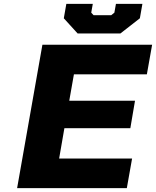

<svg xmlns="http://www.w3.org/2000/svg" viewBox="-20 -967 802 987"><path d="M379 -795 308 -873 321 -947H457L449 -902L461 -889H552L568 -902L576 -947H712L699 -873L599 -795ZM68 0 198 -737H762L735 -585H360L336 -449H674L650 -308H311L284 -152H659L632 0Z"/></svg>

Font: Tomorrow
Style: Bold Italic
Weight: 700
Italic angle: -10°
Designer: Tony de Marco, Monica Rizzolli
Foundry: Just in Type
Version: Version 2.002